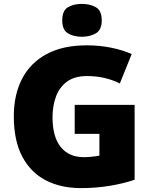

<svg xmlns="http://www.w3.org/2000/svg" viewBox="-20 -957 780 987"><path d="M364 -418H672V-33Q617 -14 545.5 -2Q474 10 396 10Q293 10 215.5 -30Q138 -70 94.5 -152Q51 -234 51 -359Q51 -471 94 -553Q137 -635 220.5 -679.5Q304 -724 426 -724Q493 -724 553 -711.5Q613 -699 657 -679L596 -528Q558 -547 516 -556.5Q474 -566 427 -566Q363 -566 324 -537Q285 -508 267.5 -460Q250 -412 250 -354Q250 -254 292 -201.5Q334 -149 412 -149Q429 -149 453.5 -151.5Q478 -154 491 -157V-269H364ZM401 -937Q442 -937 472.5 -920Q503 -903 503 -852Q503 -803 472.5 -785.5Q442 -768 401 -768Q359 -768 329.5 -785.5Q300 -803 300 -852Q300 -903 329.5 -920Q359 -937 401 -937Z"/></svg>

Font: Noto Kufi Arabic Black
Style: Regular
Weight: 900
Designer: Monotype Design Team, David Williams, Khaled Hosny
Foundry: Google LLC
Version: Version 2.109; ttfautohint (v1.8.4.7-5d5b)